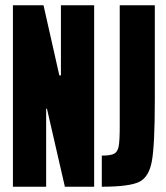

<svg xmlns="http://www.w3.org/2000/svg" viewBox="-20 -708 631 728"><path d="M29 0V-688H145L205 -422H211V-688H337V0H226L158 -296H155V0ZM434 -227V-688H567V-328Q567 -160 556 -98Q545 -36 507 -18Q469 0 366 0V-118Q399 -118 412.5 -125Q426 -132 430 -153Q434 -174 434 -227Z"/></svg>

Font: Saira Ultra Condensed Black
Style: Regular
Weight: 900
Width: 1
Designer: Hector Gatti with collaboration of the Omnibus-Type team
Foundry: Omnibus-Type
Version: Version 1.001; ttfautohint (v1.8)